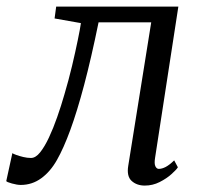

<svg xmlns="http://www.w3.org/2000/svg" viewBox="-48 -568 625 598"><path d="M435 -76.5Q432 -58 436 -50Q440 -42 446.5 -42Q456.5 -42 468 -48Q479.5 -54 494.5 -68.5L506 -47Q501.5 -39.5 486.2 -25.8Q471 -12 449.2 -1Q427.5 10 403 10Q378 10 362 -4.5Q346 -19 351.5 -52L423 -498.5H259Q236 -386 214 -303.2Q192 -220.5 171 -163.2Q150 -106 129.5 -70Q109 -33.5 80.5 -12.8Q52 8 16.5 8Q5.5 8 -10.8 3.5Q-27 -1 -28.5 -4L-9.5 -91Q-7 -89 2.5 -85.5Q12 -82 24.5 -79Q37 -76 48.5 -76Q63 -76 77 -93.5Q91 -111 104.5 -139.8Q118 -168.5 130.2 -203.5Q142.5 -238.5 152.5 -273.5Q166 -319 176.5 -363.2Q187 -407.5 194.2 -442.8Q201.5 -478 204 -496L122 -510.5L127 -547.5H507.5Z"/></svg>

Font: Merriweather 36pt Light
Style: Italic
Weight: 300
Italic angle: -7.8°
Version: Version 2.101